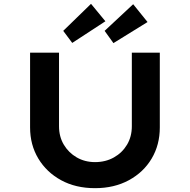

<svg xmlns="http://www.w3.org/2000/svg" viewBox="-20 -976 992 1002"><path d="M476 6Q375 6 299 -35.5Q223 -77 180 -148.5Q137 -220 137 -311V-701H288V-317Q288 -263 313 -221Q338 -179 380.5 -154.5Q423 -130 476 -130Q531 -130 574.5 -154.5Q618 -179 643 -221Q668 -263 668 -317V-701H814V-311Q814 -220 771.5 -148.5Q729 -77 652.5 -35.5Q576 6 476 6ZM357 -752 310 -815 455 -956 530 -865ZM572 -751 526 -815 675 -954 750 -861Z"/></svg>

Font: Lexend Mega SemiBold
Style: Regular
Weight: 600
Designer: Bonnie Shaver-Troup, Thomas Jockin
Foundry: Lexend
Version: Version 1.007